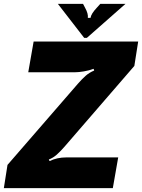

<svg xmlns="http://www.w3.org/2000/svg" viewBox="-53 -979 739 999"><path d="M-33 0 -14 -121 352 -543Q374 -568 392.5 -584.5Q411 -601 437 -612L434 -621Q410 -612 383 -607.5Q356 -603 337 -603H94L122 -763H666L646 -636L282 -215Q261 -191 242.5 -174.5Q224 -158 201 -149L205 -141Q244 -160 292 -160H562L534 0ZM385 -782 248 -959H379L390 -938Q407 -907 404 -886H418Q421 -907 450 -938L469 -959H600L399 -782Z"/></svg>

Font: Open Sauce Sans Black Italic
Style: Regular
Weight: 900
Italic angle: -10°
Designer: Alfredo Marco Pradil
Foundry: Creative Sauce Fz LLC
Version: Version 1.477